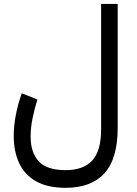

<svg xmlns="http://www.w3.org/2000/svg" viewBox="-20 -692 680 955"><path d="M565.4 -56.6Q565.4 97.7 499.5 169.9Q433.6 242.2 307.1 242.2Q216.3 242.2 159.2 209.7Q102.1 177.2 75.2 119.1Q48.3 61 48.3 -15.6Q48.3 -67.4 59.1 -121.8Q69.8 -176.3 88.4 -228L166 -196.8Q151.9 -151.9 142.1 -104.5Q132.3 -57.1 132.3 -12.7Q132.3 66.4 172.6 110.4Q212.9 154.3 307.1 154.3Q394.5 154.3 438.7 106.4Q482.9 58.6 482.9 -47.9V-672.4H565.4Z"/></svg>

Font: Vazirmatn UI NL
Style: Regular
Weight: 400
Designer: Saber Rastikerdar
Foundry: Saber Rastikerdar
Version: Version 33.003